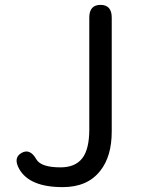

<svg xmlns="http://www.w3.org/2000/svg" viewBox="-20 -754 576 787"><path d="M237 13Q101 13 59 -61Q33 -107 68 -127Q103 -147 129 -101Q148 -68 228 -68Q288 -68 317 -105Q346 -142 346 -224V-682Q346 -734 392 -734Q438 -734 438 -682V-215Q438 -113 391 -54Q339 13 237 13Z"/></svg>

Font: Resource Han Rounded CN
Style: Regular
Weight: 400
Designer: Cyano Hao (round all glyphs); Ryoko NISHIZUKA  (kana, bopomofo & ideographs); Paul D. Hunt (Latin, Greek & Cyrillic); Sa
Foundry: Cyano Hao
Version: 0.990